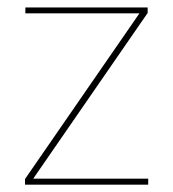

<svg xmlns="http://www.w3.org/2000/svg" viewBox="-20 -506 475 526"><path d="M386 -16.5V0H48.5V-15.5L362 -469.5H49.5V-485.5H384.5V-470.5L71 -16.5Z"/></svg>

Font: Anek Gujarati Medium Thin
Style: Regular
Weight: 250
Version: Version 1.003